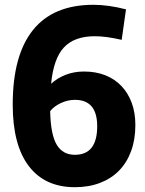

<svg xmlns="http://www.w3.org/2000/svg" viewBox="-20 -770 606 800"><path d="M292 10Q167 10 100 -78Q33 -166 33 -334Q33 -540 117.5 -645Q202 -750 369 -750Q432 -750 505 -731L487 -604Q452 -612 425 -615.5Q398 -619 375 -619Q290 -619 246.5 -572.5Q203 -526 193 -421Q219 -445 254 -458.5Q289 -472 330 -472Q379 -472 418.5 -456.5Q458 -441 486 -411.5Q514 -382 529 -341Q544 -300 544 -249Q544 -189 526.5 -141Q509 -93 476.5 -59.5Q444 -26 397 -8Q350 10 292 10ZM292 -354Q263 -354 234.5 -341Q206 -328 189 -307Q191 -210 216 -167.5Q241 -125 292 -125Q385 -125 385 -244Q385 -354 292 -354Z"/></svg>

Font: Encode Sans Compressed
Style: ExtraBold
Weight: 800
Designer: Pablo Impallari, Andres Torresi
Foundry: Pablo Impallari, Andres Torresi
Version: Version 1.000; ttfautohint (v1.00) -l 8 -r 50 -G 200 -x 14 -